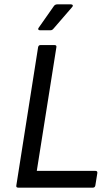

<svg xmlns="http://www.w3.org/2000/svg" viewBox="-20 -862 506 882"><path d="M64 0Q53 0 55 -10L155 -645Q157 -655 166 -655H230Q241 -655 239 -645L149 -77H418Q429 -77 427 -66L418 -10Q416 0 407 0ZM163 -723Q158 -723 156 -726.5Q154 -730 158 -735L226 -832Q232 -842 243 -842H306Q312 -842 314 -838Q316 -834 311 -829L228 -733Q224 -728 220.5 -725.5Q217 -723 212 -723Z"/></svg>

Font: Sofia Sans Hairline
Style: Italic
Weight: 1
Italic angle: -9°
Designer: Botio Nikoltchev, Ani Petrova
Foundry: lettersoup
Version: Version 4.102